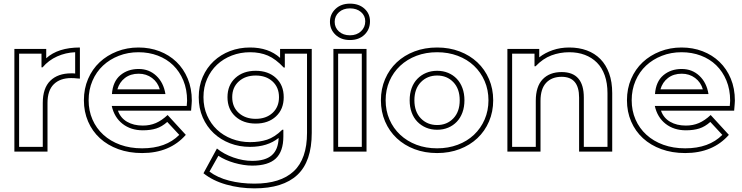

<svg xmlns="http://www.w3.org/2000/svg" viewBox="-20 -820 4077 1055"><path d="M234 -500Q299 -559 419 -559V-388Q412 -388 404 -389Q397 -390 388.5 -390.5Q380 -391 371 -391Q310 -391 275.5 -357Q241 -323 241 -254V13H59V-551H234ZM208 -450V-525H85V-13H215V-254Q215 -336 256.5 -376.5Q298 -417 371 -417H381Q387 -417 393 -416V-533Q341 -531 294 -510Q247 -489 214 -450Z M628 -212Q642 -172 678 -151Q714 -130 765 -130Q804 -130 836.5 -144Q869 -158 901 -188L1001 -79Q913 21 761 21Q689 21 630 -0.5Q571 -22 529 -60.5Q487 -99 464 -152.5Q441 -206 441 -269Q441 -333 464 -386.5Q487 -440 527.5 -478Q568 -516 623 -537.5Q678 -559 741 -559Q803 -559 856.5 -538.5Q910 -518 949.5 -480Q989 -442 1011.5 -388Q1034 -334 1034 -267Q1034 -265 1033 -248.5Q1032 -232 1030 -212ZM765 -104Q699 -104 653.5 -139.5Q608 -175 594 -238H1006Q1007 -252 1007.5 -258.5Q1008 -265 1008 -267Q1008 -328 987.5 -377.5Q967 -427 931.5 -461.5Q896 -496 847 -514.5Q798 -533 741 -533Q683 -533 633 -513.5Q583 -494 546 -459.5Q509 -425 488 -376Q467 -327 467 -269Q467 -212 488 -163.5Q509 -115 548 -79.5Q587 -44 641 -24.5Q695 -5 761 -5Q892 -5 965 -79L899 -150Q870 -124 838.5 -114Q807 -104 765 -104ZM595 -303Q600 -372 641 -406.5Q682 -441 742 -441Q799 -441 839 -403.5Q879 -366 889 -303ZM858 -329Q847 -368 815.5 -391.5Q784 -415 742 -415Q697 -415 666.5 -391.5Q636 -368 625 -329Z M1693 -551V-90Q1693 67 1614 141Q1535 215 1378 215Q1297 215 1223 194Q1149 173 1098 132L1172 -4Q1210 27 1263 45.5Q1316 64 1366 64Q1438 64 1473.5 33Q1509 2 1511 -62Q1450 -13 1354 -13Q1295 -13 1244 -32.5Q1193 -52 1154.5 -88Q1116 -124 1094 -174.5Q1072 -225 1072 -286Q1072 -347 1094 -397.5Q1116 -448 1154.5 -484Q1193 -520 1244 -539.5Q1295 -559 1354 -559Q1456 -559 1519 -502V-551ZM1545 -525V-449H1539Q1495 -496 1452 -514.5Q1409 -533 1354 -533Q1301 -533 1254 -515Q1207 -497 1172.5 -464.5Q1138 -432 1118 -386.5Q1098 -341 1098 -286Q1098 -231 1118 -185.5Q1138 -140 1172.5 -107.5Q1207 -75 1254 -57Q1301 -39 1354 -39Q1406 -39 1447.5 -52.5Q1489 -66 1531 -107H1537V-70Q1537 12 1495.5 51Q1454 90 1366 90Q1342 90 1317 86Q1292 82 1267.5 75Q1243 68 1220.5 58Q1198 48 1180 36L1131 123Q1175 156 1239 172.5Q1303 189 1378 189Q1521 189 1594 121Q1667 53 1667 -90V-525ZM1539 -286Q1539 -220 1496.5 -180.5Q1454 -141 1385 -141Q1316 -141 1273 -180.5Q1230 -220 1230 -286Q1230 -352 1273 -391.5Q1316 -431 1385 -431Q1454 -431 1496.5 -391.5Q1539 -352 1539 -286ZM1513 -286Q1513 -340 1477.5 -372.5Q1442 -405 1385 -405Q1328 -405 1292 -372.5Q1256 -340 1256 -286Q1256 -232 1292 -199.5Q1328 -167 1385 -167Q1442 -167 1477.5 -199.5Q1513 -232 1513 -286Z M1838 -13H1968V-525H1838ZM1812 -551H1994V13H1812ZM1819 -700Q1819 -668 1842.5 -647Q1866 -626 1903 -626Q1940 -626 1963.5 -648Q1987 -670 1987 -703Q1987 -734 1963.5 -754Q1940 -774 1903 -774Q1866 -774 1842.5 -753Q1819 -732 1819 -700ZM1793 -700Q1793 -742 1823.5 -771Q1854 -800 1903 -800Q1952 -800 1982.5 -772.5Q2013 -745 2013 -703Q2013 -658 1982.5 -629Q1952 -600 1903 -600Q1854 -600 1823.5 -629Q1793 -658 1793 -700Z M2099 -269Q2099 -212 2120 -163.5Q2141 -115 2179 -79.5Q2217 -44 2268.5 -24.5Q2320 -5 2382 -5Q2443 -5 2495 -24.5Q2547 -44 2584.5 -79.5Q2622 -115 2643 -163.5Q2664 -212 2664 -269Q2664 -326 2643 -374.5Q2622 -423 2584.5 -458.5Q2547 -494 2495 -513.5Q2443 -533 2382 -533Q2320 -533 2268.5 -513.5Q2217 -494 2179 -458.5Q2141 -423 2120 -374.5Q2099 -326 2099 -269ZM2073 -269Q2073 -332 2096 -385.5Q2119 -439 2160 -477.5Q2201 -516 2257.5 -537.5Q2314 -559 2382 -559Q2449 -559 2505.5 -537.5Q2562 -516 2603 -477.5Q2644 -439 2667 -385.5Q2690 -332 2690 -269Q2690 -206 2667 -152.5Q2644 -99 2603 -60.5Q2562 -22 2505.5 -0.5Q2449 21 2382 21Q2314 21 2257.5 -0.5Q2201 -22 2160 -60.5Q2119 -99 2096 -152.5Q2073 -206 2073 -269ZM2532 -269Q2532 -232 2521 -202Q2510 -172 2490 -151Q2470 -130 2442.5 -118.5Q2415 -107 2382 -107Q2349 -107 2321.5 -118.5Q2294 -130 2273.5 -151Q2253 -172 2242 -202Q2231 -232 2231 -269Q2231 -306 2242 -336Q2253 -366 2273.5 -387Q2294 -408 2321.5 -419.5Q2349 -431 2382 -431Q2415 -431 2442.5 -419.5Q2470 -408 2490 -387Q2510 -366 2521 -336Q2532 -306 2532 -269ZM2506 -269Q2506 -332 2471 -368.5Q2436 -405 2382 -405Q2328 -405 2292.5 -368.5Q2257 -332 2257 -269Q2257 -206 2292.5 -169.5Q2328 -133 2382 -133Q2436 -133 2471 -169.5Q2506 -206 2506 -269Z M3318 -308Q3318 -363 3303 -405.5Q3288 -448 3260 -476Q3232 -504 3193.5 -518.5Q3155 -533 3108 -533Q3056 -533 3009.5 -515.5Q2963 -498 2923 -456H2917V-525H2794V-13H2924V-266Q2924 -345 2962 -384.5Q3000 -424 3066 -424Q3188 -424 3188 -284V-13H3318ZM3344 13H3162V-284Q3162 -398 3066 -398Q3012 -398 2981 -365Q2950 -332 2950 -266V13H2768V-551H2943V-505Q2975 -530 3017 -544.5Q3059 -559 3108 -559Q3161 -559 3204.5 -543Q3248 -527 3279 -495.5Q3310 -464 3327 -417Q3344 -370 3344 -308Z M3612 -212Q3626 -172 3662 -151Q3698 -130 3749 -130Q3788 -130 3820.5 -144Q3853 -158 3885 -188L3985 -79Q3897 21 3745 21Q3673 21 3614 -0.5Q3555 -22 3513 -60.5Q3471 -99 3448 -152.5Q3425 -206 3425 -269Q3425 -333 3448 -386.5Q3471 -440 3511.5 -478Q3552 -516 3607 -537.5Q3662 -559 3725 -559Q3787 -559 3840.5 -538.5Q3894 -518 3933.5 -480Q3973 -442 3995.5 -388Q4018 -334 4018 -267Q4018 -265 4017 -248.5Q4016 -232 4014 -212ZM3749 -104Q3683 -104 3637.5 -139.5Q3592 -175 3578 -238H3990Q3991 -252 3991.5 -258.5Q3992 -265 3992 -267Q3992 -328 3971.5 -377.5Q3951 -427 3915.5 -461.5Q3880 -496 3831 -514.5Q3782 -533 3725 -533Q3667 -533 3617 -513.5Q3567 -494 3530 -459.5Q3493 -425 3472 -376Q3451 -327 3451 -269Q3451 -212 3472 -163.5Q3493 -115 3532 -79.5Q3571 -44 3625 -24.5Q3679 -5 3745 -5Q3876 -5 3949 -79L3883 -150Q3854 -124 3822.5 -114Q3791 -104 3749 -104ZM3579 -303Q3584 -372 3625 -406.5Q3666 -441 3726 -441Q3783 -441 3823 -403.5Q3863 -366 3873 -303ZM3842 -329Q3831 -368 3799.5 -391.5Q3768 -415 3726 -415Q3681 -415 3650.5 -391.5Q3620 -368 3609 -329Z"/></svg>

Font: CMG Sans Outline
Style: Outline
Weight: 700
Designer: Julieta Ulanovsky
Foundry: Julieta Ulanovsky
Version: Version 7.200